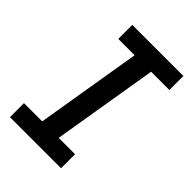

<svg xmlns="http://www.w3.org/2000/svg" viewBox="-215 -832 930 930"><g transform="rotate(45 250.0 -367.5)"><path d="M28 0V-96H153L243 -639H131V-735H481V-639H356L266 -96H378V0Z"/></g></svg>

Font: Iosevka SS04
Style: Bold Italic
Weight: 700
Italic angle: -9°
Monospace: yes
Designer: Belleve Invis
Foundry: Belleve Invis
Version: Version 19.0.0; ttfautohint (v1.8.4)